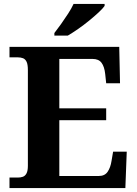

<svg xmlns="http://www.w3.org/2000/svg" viewBox="-20 -951 693 971"><path d="M28 0V-53H70Q84 -53 95.5 -57Q107 -61 114 -74Q121 -87 121 -113V-596Q121 -625 114.5 -638.5Q108 -652 96.5 -656.5Q85 -661 70 -661H28V-714H583L587 -530H517L512 -577Q508 -614 493.5 -633.5Q479 -653 448 -653H280V-403H517V-343H280V-61H480Q510 -61 524.5 -82.5Q539 -104 544 -137L552 -184H621L614 0ZM255 -784Q270 -803 288.5 -829Q307 -855 324.5 -882Q342 -909 352 -931H509V-921Q500 -908 478.5 -888Q457 -868 430 -846Q403 -824 375 -804.5Q347 -785 323 -771H255Z"/></svg>

Font: Noto Serif Gujarati
Style: Bold
Weight: 700
Version: Version 2.102